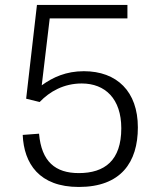

<svg xmlns="http://www.w3.org/2000/svg" viewBox="-20 -750 660 782"><path d="M130.5 -730 86.5 -348 141.5 -334.5C182.5 -377.5 240 -410 313 -410C408 -410 474 -348 474 -227.5C474 -96.5 406.5 -45 301 -45C205.5 -45 149 -91.5 139 -205.5L72.5 -200.5C77.5 -84 139.5 11.5 301 11.5C472.5 11.5 541.5 -89 541.5 -231C541.5 -377.5 456 -460 321.5 -460C249.5 -460 195.5 -435.5 150 -402.5L182.5 -675H499V-730Z"/></svg>

Font: Monaspace Neon ExtraLight
Style: Regular
Weight: 200
Designer: Riley Cran & the Lettermatic Team
Foundry: Lettermatic
Version: Version 1.200 (Monaspace Neon)